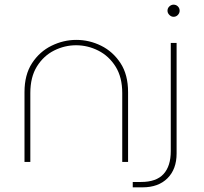

<svg xmlns="http://www.w3.org/2000/svg" viewBox="-20 -694 875 823"><path d="M85 0V-299Q85 -374 117.5 -423.5Q150 -473 201 -498Q252 -523 307 -523Q363 -523 413.5 -498Q464 -473 496.5 -423.5Q529 -374 529 -299V0H504V-295Q504 -363 475.5 -408.5Q447 -454 401.5 -477Q356 -500 306 -500Q257 -500 212 -477.5Q167 -455 138.5 -409.5Q110 -364 110 -295V0ZM549 109V86H585Q650 86 681 52Q712 18 712 -46V-510H737V-36Q737 31 698 70Q659 109 591 109ZM724 -622Q714 -622 706 -630Q698 -638 698 -648Q698 -659 706 -666.5Q714 -674 724 -674Q735 -674 742.5 -666.5Q750 -659 750 -648Q750 -638 742.5 -630Q735 -622 724 -622Z"/></svg>

Font: MuseoModerno Thin Thin
Style: Regular
Weight: 250
Version: Version 1.003